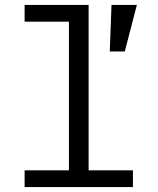

<svg xmlns="http://www.w3.org/2000/svg" viewBox="-20 -760 640 780"><path d="M80 -68H260V-672H80V-740H340V-68H520V0H80ZM487 -551H426L433 -740H536Z"/></svg>

Font: Lilex
Style: Regular
Weight: 400
Monospace: yes
Designer: Mike Abbink, Paul van der Laan, Pieter van Rosmalen, Mikhael Khrustik
Foundry: Mikhael Khrustik
Version: Version 2.510